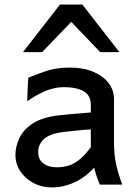

<svg xmlns="http://www.w3.org/2000/svg" viewBox="-20 -801 606 833"><path d="M208 12.2Q161.1 12.2 124.8 -7.3Q88.4 -26.9 67.6 -58.8Q46.9 -90.8 46.9 -127.9Q46.9 -165 64.2 -202.1Q81.5 -239.3 124.3 -266.6Q167 -293.9 242.2 -301.3Q259.3 -303.2 286.6 -305.7Q314 -308.1 339.1 -310.1Q364.3 -312 374 -313V-346.7Q374 -387.2 343 -405Q312 -422.9 256.8 -422.9Q218.3 -422.9 179.7 -407.2Q141.1 -391.6 98.1 -361.8Q98.6 -372.6 99.1 -391.8Q99.6 -411.1 100.6 -431.2Q101.6 -451.2 103 -463.9Q141.1 -480 183.6 -493.9Q226.1 -507.8 283.2 -507.8Q341.3 -507.8 384.3 -489.7Q427.2 -471.7 450.9 -440.9Q474.6 -410.2 474.6 -371.1V-180.7Q474.6 -127.9 484.6 -84.5Q494.6 -41 510.7 0H413.1Q408.2 -11.2 401.1 -31Q394 -50.8 388.7 -73.7Q346.2 -28.3 299.3 -8.1Q252.4 12.2 208 12.2ZM227.1 -75.2Q251 -75.2 273.9 -81.3Q296.9 -87.4 321.3 -106Q345.7 -124.5 374 -162.1V-239.7Q362.3 -239.3 339.1 -237.1Q315.9 -234.9 291.7 -232.4Q267.6 -230 252.4 -228Q193.4 -220.2 169.4 -196.5Q145.5 -172.9 145.5 -141.1Q145.5 -110.4 167.2 -92.8Q189 -75.2 227.1 -75.2ZM162.6 -574.7H79.6L240.2 -781.2H337.4L498 -574.7H415L289.1 -706.1Z"/></svg>

Font: Kanchenjunga Medium
Style: Regular
Weight: 500
Version: Version 2.001